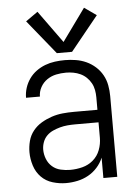

<svg xmlns="http://www.w3.org/2000/svg" viewBox="-54 -805 609 855"><g transform="rotate(-5 250.0 -377.5)"><path d="M207 8Q233 8 258.5 2.5Q284 -3 306.5 -15.5Q329 -28 346.5 -47.5Q364 -67 374 -91V0H436V-361Q436 -385 431.5 -409.5Q427 -434 415 -455.5Q403 -477 384.5 -493.5Q366 -510 344 -520Q322 -530 297.5 -534Q273 -538 249 -538Q226 -538 203.5 -535Q181 -532 160 -524Q139 -516 120.5 -502.5Q102 -489 89 -470.5Q76 -452 69 -430.5Q62 -409 62 -386H124Q124 -408 135 -428Q146 -448 164.5 -460.5Q183 -473 204.5 -477.5Q226 -482 249 -482Q265 -482 281.5 -479Q298 -476 313 -469Q328 -462 340 -450.5Q352 -439 360 -424.5Q368 -410 371 -393.5Q374 -377 374 -361V-305H269Q243 -305 218 -302.5Q193 -300 169 -292Q145 -284 123 -271Q101 -258 85 -238Q69 -218 62.5 -193Q56 -168 56 -143Q56 -113 65.5 -83Q75 -53 96 -31.5Q117 -10 147 -1Q177 8 207 8ZM230 -49Q209 -49 187.5 -54Q166 -59 150 -73Q134 -87 126 -107.5Q118 -128 118 -149Q118 -166 124 -182.5Q130 -199 142 -211Q154 -223 169.5 -230Q185 -237 201.5 -241.5Q218 -246 235 -247.5Q252 -249 269 -249H374V-180Q374 -152 364 -125.5Q354 -99 333 -81Q312 -63 285 -56Q258 -49 230 -49ZM216 -572H284L408 -725L354 -763L250 -619L146 -763L92 -725Z"/></g></svg>

Font: Iosevka SS09 Light
Style: Regular
Weight: 300
Monospace: yes
Designer: Belleve Invis
Foundry: Belleve Invis
Version: Version 5.2.1; ttfautohint (v1.8.3)